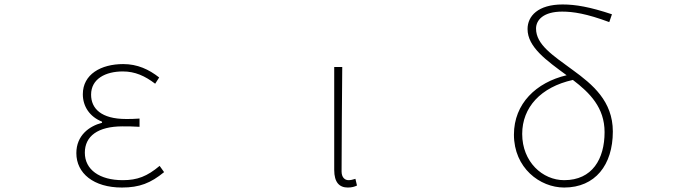

<svg xmlns="http://www.w3.org/2000/svg" viewBox="-20 -827 3040 860"><path d="M526 13C605 13 655 -7 715 -56L695 -84C639 -37 595 -20 530 -20C426 -20 360 -67 360 -143C360 -217 418 -261 529 -261C554 -261 574 -261 605 -259V-296C578 -294 565 -294 545 -294C433 -294 388 -341 388 -403C388 -474 453 -507 530 -507C585 -507 629 -487 675 -452L693 -480C647 -516 596 -540 532 -540C432 -540 351 -494 351 -405C351 -350 382 -304 437 -282V-277C379 -262 322 -220 322 -141C322 -51 399 13 526 13Z M1538 13C1556 13 1569 9 1579 4L1572 -26C1559 -22 1551 -20 1541 -20C1524 -20 1510 -33 1510 -59C1510 -217 1512 -368 1513 -527H1477V-66C1477 -10 1500 13 1538 13Z M2507 13C2646 13 2725 -88 2725 -238C2725 -374 2634 -449 2546 -513C2456 -579 2381 -627 2381 -699C2381 -738 2415 -775 2498 -775C2547 -775 2607 -766 2709 -728L2721 -763C2622 -796 2558 -807 2500 -807C2390 -807 2343 -755 2343 -697C2343 -616 2428 -556 2518 -490C2382 -458 2282 -363 2282 -224C2282 -75 2398 13 2507 13ZM2546 -469C2622 -411 2688 -345 2688 -235C2688 -115 2633 -20 2507 -20C2410 -20 2319 -102 2319 -227C2319 -346 2402 -437 2546 -469Z"/></svg>

Font: Harano Aji Gothic ExtraLight
Style: Regular
Weight: 250
Foundry: Masamichi Hosoda
Version: HaranoAjiGothic-ExtraLight version 20230610;ttx 4.39.4